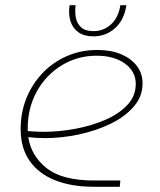

<svg xmlns="http://www.w3.org/2000/svg" viewBox="-20 -714 610 734"><path d="M338 0Q254 0 191.5 -24.5Q129 -49 94 -98Q59 -147 59 -221Q59 -284 81 -338.5Q103 -393 142.5 -434.5Q182 -476 235.5 -499.5Q289 -523 352 -523Q405 -523 443.5 -506.5Q482 -490 503.5 -461.5Q525 -433 525 -395Q525 -345 491 -306Q457 -267 402 -240.5Q347 -214 281.5 -200Q216 -186 152 -186Q136 -186 119.5 -187Q103 -188 88 -190Q99 -118 158.5 -71Q218 -24 339 -24H440L438 0ZM86 -213Q100 -212 115 -211Q130 -210 144 -210Q207 -210 270 -222Q333 -234 385 -257Q437 -280 468 -314Q499 -348 499 -393Q499 -441 457.5 -471Q416 -501 349 -501Q276 -501 215.5 -464Q155 -427 120 -363Q85 -299 86 -218Q86 -217 86 -216Q86 -215 86 -213ZM337 -575Q302 -575 280 -590.5Q258 -606 249.5 -633Q241 -660 246 -694H269Q266 -672 269.5 -649Q273 -626 289 -610.5Q305 -595 338 -595Q376 -595 404.5 -621Q433 -647 440 -694H463Q455 -638 420 -606.5Q385 -575 337 -575Z"/></svg>

Font: MuseoModerno Thin Thin
Style: Italic
Weight: 250
Italic angle: -9°
Version: Version 1.003